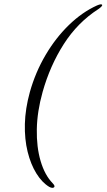

<svg xmlns="http://www.w3.org/2000/svg" viewBox="-20 -760 498 897"><path d="M119.5 -330Q145.5 -422.5 192.8 -502.8Q240 -583 301.8 -643Q363.5 -703 433 -734.5Q455.5 -744 457.5 -736.5Q458.5 -731 439.5 -717.5Q342.5 -655 278 -554Q213.5 -453 179 -330Q153.5 -239 152 -156Q150.5 -73 169.8 -7.5Q189 58 226 96Q238.5 109 233 114.5Q226.5 121.5 210 113Q176 92.5 149.8 50Q123.5 7.5 109 -51.2Q94.5 -110 96.2 -181Q98 -252 119.5 -330Z"/></svg>

Font: Fraunces 72pt S000 Light
Style: Italic
Weight: 300
Italic angle: -16°
Version: Version 1.000; ttfautohint (v1.8.3)